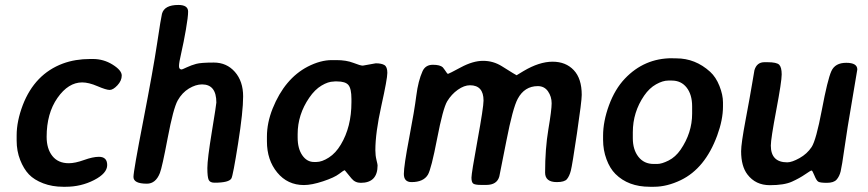

<svg xmlns="http://www.w3.org/2000/svg" viewBox="-20 -732 3436 760"><path d="M45.9 -175.3V-196.3Q45.9 -252 70.3 -316.4Q117.7 -439 229 -480.5Q277.8 -498.5 337.4 -498.5H347.7Q390.1 -498.5 426 -476.1Q461.9 -453.6 461.9 -433.1Q461.9 -412.6 444.8 -394.3Q427.7 -376 414.1 -376Q400.4 -376 365.7 -390.9Q331.1 -405.8 305.2 -405.8Q250.5 -405.8 207.5 -344.5Q164.6 -283.2 164.6 -190.4Q164.6 -143.1 187.3 -114.5Q210 -85.9 252.4 -85.9Q277.3 -85.9 312.5 -98.6Q347.7 -111.3 371.6 -111.3Q404.3 -111.3 404.3 -78.6Q404.3 -45.9 352.5 -19.3Q300.8 7.3 240.2 7.3H229.5Q187 7.3 151.1 -6.3Q115.2 -20 94.5 -41.7Q73.7 -63.5 59.8 -98.9Q45.9 -134.3 45.9 -175.3Z M836.4 -326.2Q836.4 -397.9 779.8 -397.9Q754.9 -397.9 727.8 -381.6Q700.7 -365.2 683.3 -334.2Q666 -303.2 643.8 -186Q621.6 -68.8 612.8 -46.9Q596.2 -4.9 561.5 -4.9Q508.3 -4.9 508.3 -31.7Q508.3 -54.7 547.4 -255.9Q586.4 -457 601.8 -559.6Q617.2 -662.1 621.1 -677.2Q630.4 -712.4 686 -712.4Q724.6 -712.4 724.6 -686Q724.6 -665 715.8 -614.5Q707 -564 697.8 -523.9Q688.5 -483.9 688.5 -470.5Q688.5 -457 699.2 -457Q701.2 -457 719.5 -465.6Q737.8 -474.1 756.6 -479.2Q775.4 -484.4 826.4 -484.4Q877.4 -484.4 909.9 -447.3Q942.4 -410.2 942.4 -350.3Q942.4 -290.5 922.4 -163.8Q902.3 -37.1 896 -25.9Q886.7 -8.8 829.1 -8.8Q811 -8.8 805.9 -20.3Q800.8 -31.7 800.8 -66.9Q800.8 -102.1 818.6 -210.7Q836.4 -319.3 836.4 -326.2Z M1158.2 -201.2V-187.5Q1158.2 -144 1176.5 -117.4Q1194.8 -90.8 1223.1 -90.8H1231.9Q1254.4 -90.8 1281.7 -108.4Q1309.1 -126 1329.1 -159.7Q1371.1 -229.5 1371.1 -327.1V-340.3Q1371.1 -381.3 1359.1 -395.5Q1347.2 -409.7 1314 -409.7H1305.2L1300.8 -409.2Q1279.3 -409.2 1252.7 -393.3Q1226.1 -377.4 1204.1 -345.2Q1158.2 -278.3 1158.2 -201.2ZM1465.8 -137.2Q1465.8 -116.7 1470.2 -98.9Q1474.6 -81.1 1474.6 -77.6Q1474.6 -8.3 1408.2 -8.3Q1385.3 -8.3 1371.1 -25.9Q1345.2 -58.1 1344.7 -58.1Q1340.8 -58.1 1322.3 -43.7Q1303.7 -29.3 1258.8 -14.4Q1213.9 0.5 1183.1 0.5Q1118.2 0.5 1077.4 -49.1Q1036.6 -98.6 1036.6 -172.4V-191.4Q1036.6 -245.6 1059.1 -302.2Q1106.9 -420.9 1198.2 -468.3Q1248.5 -494.1 1293.5 -494.1H1311.5Q1350.6 -494.1 1378.7 -483.2Q1406.7 -472.2 1416 -472.2L1467.3 -481.4Q1490.2 -481.4 1501.7 -474.4Q1513.2 -467.3 1513.2 -443.6Q1513.2 -419.9 1489.5 -313.2Q1465.8 -206.5 1465.8 -137.2Z M2184.1 -11.2Q2137.7 -11.2 2137.7 -48.8Q2137.7 -143.1 2150.6 -220Q2163.6 -296.9 2163.6 -323.2Q2163.6 -349.6 2149.2 -370.4Q2134.8 -391.1 2108.9 -391.1Q2056.2 -391.1 2029.3 -340.8Q2009.8 -304.7 1984.4 -174.3Q1959 -43.9 1956.5 -33.7Q1947.3 0 1904.8 0H1884.8Q1858.9 0 1852.5 -5.9Q1846.2 -11.7 1846.2 -28.8Q1846.2 -45.9 1870.1 -176.8Q1894 -307.6 1894 -334Q1894 -394.5 1840.3 -394.5Q1817.4 -394.5 1792.2 -376.7Q1767.1 -358.9 1750.2 -331.1Q1733.4 -303.2 1710.2 -182.9Q1687 -62.5 1673.8 -40.5Q1656.2 -11.2 1608.9 -11.2Q1578.6 -11.2 1578.6 -43.5Q1578.6 -75.7 1599.6 -185.5Q1620.6 -295.4 1627.9 -353.5Q1635.3 -412.1 1652.8 -450.7Q1664.6 -475.6 1693.4 -475.6Q1722.2 -475.6 1732.9 -465.3L1740.2 -455.6Q1750.5 -439.5 1753.2 -439.5Q1755.9 -439.5 1804 -465.3Q1852.1 -491.2 1892.3 -491.2Q1932.6 -491.2 1966.8 -469.7Q2023.4 -434.1 2024.9 -434.1L2052.2 -450.7Q2114.7 -487.8 2167.2 -487.8Q2219.7 -487.8 2251.2 -454.3Q2282.7 -420.9 2282.7 -356.4Q2282.7 -332 2263.9 -204.8Q2245.1 -77.6 2239.5 -56.2Q2233.9 -34.7 2224.1 -22.9Q2214.4 -11.2 2184.1 -11.2Z M2567.4 -83H2581.5Q2599.6 -83 2626.7 -96.7Q2653.8 -110.4 2673.8 -139.2Q2719.7 -206.1 2719.7 -282.2V-311Q2719.7 -357.4 2698 -385.3Q2676.3 -413.1 2639.2 -413.1H2625Q2603.5 -413.1 2576.9 -398.2Q2550.3 -383.3 2529.8 -353.5Q2484.9 -288.1 2484.9 -208.5V-185.1Q2484.9 -139.6 2507.1 -111.3Q2529.3 -83 2567.4 -83ZM2568.8 7.3H2551.8Q2466.8 7.3 2416 -43.5Q2394 -65.4 2380.6 -101.8Q2367.2 -138.2 2367.2 -178.2V-194.8Q2367.2 -251.5 2390.6 -315.4Q2414.1 -379.4 2453.6 -420.9Q2530.3 -501.5 2640.1 -501.5L2648.4 -501H2657.2Q2732.4 -501 2791 -447.8Q2814 -426.8 2827.9 -391.6Q2841.8 -356.4 2841.8 -326.7V-310.5Q2841.8 -257.8 2818.8 -195.3Q2771 -65.4 2674.8 -19Q2620.1 7.3 2568.8 7.3Z M3031.2 -155.8Q3031.2 -89.4 3096.2 -89.4Q3114.7 -89.4 3144.8 -106.2Q3174.8 -123 3192.6 -149.9Q3210.4 -176.8 3233.2 -297.1Q3255.9 -417.5 3270.8 -450.4Q3285.6 -483.4 3329.6 -483.4Q3373.5 -483.4 3373.5 -457Q3373.5 -454.1 3353.3 -336.7Q3333 -219.2 3322.8 -146.5Q3312.5 -73.7 3307.6 -53.7Q3302.7 -33.7 3291.5 -21Q3280.3 -8.3 3252.9 -8.3Q3225.6 -8.3 3218.5 -13.2Q3211.4 -18.1 3203.6 -37.6Q3195.8 -57.1 3192.4 -57.1Q3189 -57.1 3167.2 -42Q3145.5 -26.9 3114.7 -12.9Q3084 1 3027.3 1Q2970.7 1 2938.5 -41.5Q2913.6 -74.2 2913.6 -133.3Q2913.6 -163.6 2931.4 -257.8Q2949.2 -352.1 2957.3 -401.4Q2965.3 -450.7 2966.3 -454.1Q2975.6 -485.8 3005.9 -485.8H3017.6Q3054.7 -485.8 3064.5 -475.6Q3074.2 -465.3 3074.2 -437.5Q3074.2 -409.7 3052.7 -295.9Q3031.2 -182.1 3031.2 -155.8Z"/></svg>

Font: Averia Sans Libre
Style: Bold Italic
Weight: 700
Italic angle: -6.90001°
Version: Version 1.002